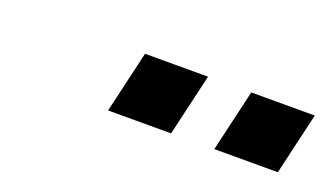

<svg xmlns="http://www.w3.org/2000/svg" viewBox="-30 -815 580 338"><g transform="rotate(20 260.0 -646.0)"><path d="M293 -588H175L202 -704H320ZM493 -588H374L401 -704H520Z"/></g></svg>

Font: CBA Beacon Sans Bold
Style: Italic
Weight: 700
Italic angle: -13°
Designer: Wei Huang
Foundry: Wei Huang
Version: Version 1.002